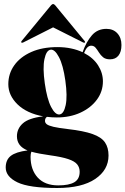

<svg xmlns="http://www.w3.org/2000/svg" viewBox="-20 -693 626 958"><path d="M318.5 -49Q397.5 -40 441.8 -24.2Q486 -8.5 503.8 17.5Q521.5 43.5 521.5 83Q521.5 155 455 200Q388.5 245 265.5 245Q125.5 245 67 216.8Q8.5 188.5 8.5 143Q8.5 104.5 33.8 84.8Q59 65 117.5 57.5Q64.5 36.5 64.5 -13Q64.5 -51 94 -77.5Q123.5 -104 195.5 -112.5Q113.5 -127.5 67.5 -172.2Q21.5 -217 21.5 -273Q21.5 -325.5 51.2 -367.2Q81 -409 136 -433.5Q191 -458 266.5 -458Q303.5 -458 335 -451.2Q366.5 -444.5 392 -432.5Q410.5 -484.5 438.5 -516.8Q466.5 -549 511 -549Q545 -549 565.5 -526.8Q586 -504.5 586 -468.5Q586 -434.5 571.2 -415.8Q556.5 -397 529 -397Q507 -397 494.5 -407.2Q482 -417.5 473.8 -431Q465.5 -444.5 457 -454.8Q448.5 -465 435 -465Q413.5 -465 399.5 -428.5Q445.5 -404.5 469.5 -366.8Q493.5 -329 493.5 -287Q493.5 -236.5 463.5 -195.8Q433.5 -155 381.5 -131Q329.5 -107 263.5 -107Q238 -107 214.5 -110Q204.5 -103.5 204.5 -90Q204.5 -80 213.5 -73Q222.5 -66 247 -60.2Q271.5 -54.5 318.5 -49ZM232.5 -445Q211 -442 201.8 -398.2Q192.5 -354.5 203.5 -277Q214.5 -199 235.2 -159Q256 -119 277.5 -122Q298.5 -125 307.8 -168.8Q317 -212.5 306 -291Q295 -368.5 274 -408.2Q253 -448 232.5 -445ZM132.5 89Q132.5 154 168.2 193Q204 232 270.5 232Q324.5 232 351 216.2Q377.5 200.5 377.5 164Q377.5 142.5 365 127Q352.5 111.5 320.5 100.8Q288.5 90 230.5 82Q201.5 78 178 73.5Q154.5 69 136.5 64Q132.5 74 132.5 89ZM95.5 -481Q89.5 -478.5 87 -480.5Q84 -483.5 87.5 -488L234.5 -666.5Q240.5 -673 245 -673Q249.5 -673 255.5 -666.5L402.5 -488Q406.5 -483 403 -480.5Q401 -478.5 395 -481L245 -556.5Z"/></svg>

Font: Fraunces 144pt S000 Black
Style: Regular
Weight: 900
Version: Version 1.000; ttfautohint (v1.8.3)